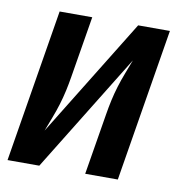

<svg xmlns="http://www.w3.org/2000/svg" viewBox="-65 -593 631 655"><g transform="rotate(10 250.0 -265.0)"><path d="M3 0 90 -530H203L168 -318Q164 -293 158.5 -268Q153 -243 145.5 -218.5Q138 -194 128.5 -169.5Q119 -145 110 -121L362 -530H472L385 0H272L307 -212Q311 -237 316.5 -262Q322 -287 329.5 -311.5Q337 -336 346.5 -360.5Q356 -385 365 -409L113 0Z"/></g></svg>

Font: Iosevka Curly Oblique
Style: Bold
Weight: 700
Italic angle: -9°
Monospace: yes
Designer: Belleve Invis
Foundry: Belleve Invis
Version: Version 11.1.0; ttfautohint (v1.8.3)